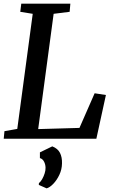

<svg xmlns="http://www.w3.org/2000/svg" viewBox="-20 -763 630 1056"><path d="M0.5 0 4.5 -41.5 75 -54 160 -687 91.5 -698 97 -743H367L363 -698L275 -687L190 -53L417 -59.5L500.5 -250L562.5 -240.5L510 0ZM193.5 254 194 244Q203.5 237 211.8 222.5Q220 208 225.5 191Q231 174 230.5 159Q230 140.5 222 125.5Q214 110.5 199.5 106.5V75L267.5 42Q298 54 310 78Q322 102 321 135.5Q320.5 169 306.5 198.5Q292.5 228 273.2 248Q254 268 236.5 273Z"/></svg>

Font: Merriweather 20pt Medium
Style: Italic
Weight: 500
Italic angle: -7.8°
Version: Version 2.101